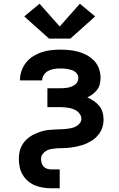

<svg xmlns="http://www.w3.org/2000/svg" viewBox="-20 -794 640 1029"><path d="M357 -587H243L110 -706L192 -774L300 -652L408 -774L490 -706ZM255 215Q233 215 210.5 211.5Q188 208 167.5 199.5Q147 191 130 176.5Q113 162 101.5 142.5Q90 123 85.5 101Q81 79 81 57Q81 43 83 29Q85 15 90 2Q95 -11 102.5 -23Q110 -35 120 -44.5Q130 -54 141.5 -62Q153 -70 166 -76Q179 -82 192 -86.5Q205 -91 219 -94Q233 -97 247 -98Q261 -99 275 -100Q289 -101 303 -101Q317 -101 330.5 -102.5Q344 -104 358 -106.5Q372 -109 384.5 -115Q397 -121 406.5 -132Q416 -143 416 -157Q416 -170 409.5 -180.5Q403 -191 393.5 -198Q384 -205 372 -209.5Q360 -214 348.5 -216Q337 -218 324.5 -219Q312 -220 300 -220H234V-321H300Q311 -321 321.5 -321.5Q332 -322 342.5 -324Q353 -326 363 -330Q373 -334 381.5 -340Q390 -346 395 -355.5Q400 -365 400 -376Q400 -376 400 -376Q400 -376 400 -376Q400 -386 395 -395Q390 -404 381.5 -410Q373 -416 363 -419Q353 -422 343 -424Q333 -426 323 -426.5Q313 -427 303 -427Q286 -427 270 -424.5Q254 -422 239.5 -414.5Q225 -407 215.5 -393.5Q206 -380 206 -363Q206 -363 206 -363Q206 -363 206 -363H87Q87 -363 87 -363.5Q87 -364 87 -365Q87 -390 95.5 -414.5Q104 -439 120 -459Q136 -479 157.5 -492.5Q179 -506 203 -514Q227 -522 252 -525Q277 -528 303 -528Q327 -528 352 -525.5Q377 -523 400.5 -516.5Q424 -510 446 -498Q468 -486 485 -468Q502 -450 510.5 -426Q519 -402 519 -378Q519 -361 515 -344Q511 -327 501 -313.5Q491 -300 477 -289.5Q463 -279 448 -272Q466 -264 482.5 -253Q499 -242 511.5 -227Q524 -212 529.5 -193Q535 -174 535 -154Q535 -140 532.5 -126.5Q530 -113 524.5 -100Q519 -87 510.5 -76Q502 -65 492 -55.5Q482 -46 470 -39Q458 -32 445.5 -26Q433 -20 419.5 -16Q406 -12 392.5 -9Q379 -6 365.5 -4Q352 -2 338 -1Q324 0 310 0Q296 0 282.5 1Q269 2 255 4.5Q241 7 229 13.5Q217 20 208.5 31.5Q200 43 200 57Q200 68 203 79.5Q206 91 214 99Q222 107 233 110.5Q244 114 255 114H300V215Z"/></svg>

Font: Iosevka Custom Extended
Style: Bold
Weight: 700
Width: 7
Monospace: yes
Designer: Belleve Invis
Foundry: Belleve Invis
Version: Version 11.2.4; ttfautohint (v1.8.4)